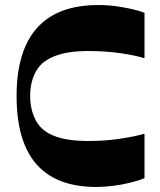

<svg xmlns="http://www.w3.org/2000/svg" viewBox="-20 -732 635 764"><path d="M555 -23Q531 -13 498 -5Q465 3 430 7.5Q395 12 363 12Q205 12 125.5 -78Q46 -168 46 -350Q46 -530 127.5 -621Q209 -712 372 -712Q408 -712 443.5 -707Q479 -702 508.5 -695Q538 -688 555 -681V-500Q522 -511 462 -520Q402 -529 329 -529Q264 -529 219 -516Q174 -503 146 -478Q123 -455 111.5 -422.5Q100 -390 100 -350Q100 -307 114 -271Q128 -235 156 -213Q183 -192 226 -181.5Q269 -171 329 -171Q402 -171 462 -180.5Q522 -190 555 -200Z"/></svg>

Font: Ojuju
Style: Bold
Weight: 700
Designer: Chisaokwu Joboson, Mirko Velimirovic
Foundry: Udi Foundry
Version: Version 1.000